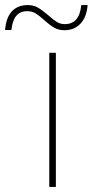

<svg xmlns="http://www.w3.org/2000/svg" viewBox="-104 -736 365 756"><path d="M90 0V-528H116V0ZM150 -617Q127 -617 109.5 -627Q92 -637 70 -657Q50 -675 36 -683.5Q22 -692 3 -692Q-52 -692 -59 -618H-84Q-80 -667 -57 -691.5Q-34 -716 5 -716Q28 -716 44.5 -706.5Q61 -697 86 -676Q106 -658 120 -649.5Q134 -641 151 -641Q209 -641 216 -716H241Q237 -668 212.5 -642.5Q188 -617 150 -617Z"/></svg>

Font: Noto Sans UI Thin
Style: Regular
Weight: 250
Designer: Monotype Design Team
Foundry: Monotype Imaging Inc.
Version: Version 1.001